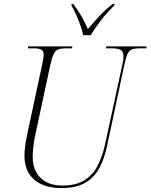

<svg xmlns="http://www.w3.org/2000/svg" viewBox="-20 -951 769 981"><path d="M294 10Q205 10 155 -33Q105 -76 105 -156Q105 -174 108.5 -203Q112 -232 119 -265L195 -619Q203 -654 203 -671Q203 -690 191.5 -697Q180 -704 155 -704H122L124 -714H350L348 -704H313Q291 -704 277 -698.5Q263 -693 254 -674.5Q245 -656 237 -619L161 -265Q153 -228 150 -198Q147 -168 147 -151Q147 -81 187.5 -42Q228 -3 299 -3Q371 -3 414.5 -32Q458 -61 481 -108.5Q504 -156 516 -210L605 -620Q611 -646 611 -661Q611 -689 595.5 -696.5Q580 -704 553 -704H521L523 -714H729L727 -704H692Q669 -704 655 -699Q641 -694 632 -676Q623 -658 615 -619L527 -205Q513 -139 486.5 -90.5Q460 -42 413.5 -16Q367 10 294 10ZM405 -771Q401 -793 391 -821Q381 -849 369 -876Q357 -903 345 -923L346 -931H354Q380 -897 397 -867Q414 -837 429 -802Q453 -831 483.5 -864.5Q514 -898 556 -931H565L564 -923Q526 -886 495.5 -846.5Q465 -807 443 -771Z"/></svg>

Font: Noto Serif Display SemiCondensed ExtraLight
Style: Italic
Weight: 200
Width: 4
Italic angle: -12°
Designer: Monotype Design Team
Foundry: Monotype Imaging Inc.
Version: Version 2.009